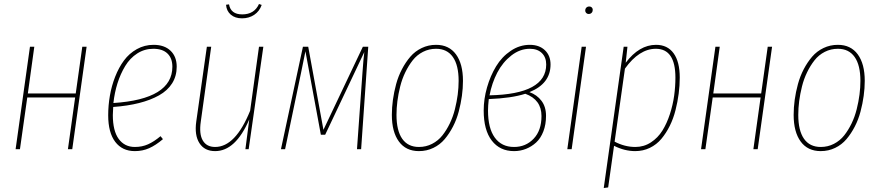

<svg xmlns="http://www.w3.org/2000/svg" viewBox="-20 -756 4454 973"><path d="M324.2 0 360.8 -262.2H118.2L81.1 0H59.1L131.8 -519H153.8L121.1 -282.2H363.8L397 -519H418.9L346.2 0Z M875.5 -418Q875.5 -370.6 852.3 -333.7Q829.1 -296.9 785.9 -272.7Q742.7 -248.5 684.8 -233.9Q627 -219.2 553.7 -213.9Q551.8 -185.5 551.8 -172.9Q551.8 -92.8 581.5 -52Q611.3 -11.2 663.6 -11.2Q700.2 -11.2 730.2 -24.7Q760.3 -38.1 793.5 -65.9L805.7 -50.8Q769.5 -20 736.1 -5.1Q702.6 9.8 663.6 9.8Q599.6 9.8 564 -37.1Q528.3 -84 528.3 -171.9Q528.3 -221.7 536.9 -271.2Q545.4 -320.8 563.7 -367.4Q582 -414.1 608.4 -449.7Q634.8 -485.4 673.6 -507.1Q712.4 -528.8 758.3 -528.8Q813 -528.8 844.2 -499Q875.5 -469.2 875.5 -418ZM757.3 -508.8Q712.4 -508.8 675.5 -485.1Q638.7 -461.4 614.5 -421.4Q590.3 -381.3 575.4 -334Q560.5 -286.6 554.7 -233.9Q853.5 -253.4 853.5 -418Q853.5 -460.9 828.6 -484.9Q803.7 -508.8 757.3 -508.8Z M1125.5 -731.9 1140.6 -733.9Q1149.4 -683.1 1207.5 -683.1Q1269 -683.1 1292.5 -735.8L1306.2 -731Q1294.9 -698.7 1268.3 -680.9Q1241.7 -663.1 1206.5 -663.1Q1171.4 -663.1 1149.7 -681.6Q1127.9 -700.2 1125.5 -731.9ZM1070.3 9.8Q1016.6 9.8 990.7 -30.5Q964.8 -70.8 974.6 -140.1L1028.3 -519H1050.3L997.6 -140.1Q988.3 -77.1 1007.6 -44.2Q1026.9 -11.2 1070.3 -11.2Q1173.3 -11.2 1247.6 -194.8L1292.5 -519H1314.5L1240.2 0H1223.6L1243.2 -150.9Q1173.8 9.8 1070.3 9.8Z M1846.2 -519 1810.1 0H1789.1L1816.9 -388.2Q1821.8 -458 1826.2 -492.2L1627.9 -73.2H1606L1527.8 -496.1Q1523.4 -471.7 1505.9 -388.2L1424.8 0H1403.8L1515.1 -519H1542L1619.1 -98.1L1818.8 -519Z M2103 9.8Q2037.1 9.8 2001.5 -38.8Q1965.8 -87.4 1965.8 -173.8Q1965.8 -210.9 1971.2 -250.2Q1976.6 -289.6 1987.5 -329.8Q1998.5 -370.1 2017.1 -405.5Q2035.6 -440.9 2059.6 -468.8Q2083.5 -496.6 2117.2 -512.7Q2150.9 -528.8 2189.9 -528.8Q2255.4 -528.8 2290.8 -480.5Q2326.2 -432.1 2326.2 -346.2Q2326.2 -309.1 2320.8 -270Q2315.4 -231 2304.7 -190.4Q2293.9 -149.9 2275.6 -114.5Q2257.3 -79.1 2233.6 -51Q2210 -22.9 2176.3 -6.6Q2142.6 9.8 2103 9.8ZM2103 -11.2Q2139.2 -11.2 2169.9 -27.1Q2200.7 -43 2221.9 -69.8Q2243.2 -96.7 2259.5 -130.6Q2275.9 -164.6 2285.4 -202.6Q2294.9 -240.7 2299.6 -276.6Q2304.2 -312.5 2304.2 -346.2Q2304.2 -425.8 2274.9 -467.3Q2245.6 -508.8 2189.9 -508.8Q2154.3 -508.8 2123.5 -493.2Q2092.8 -477.5 2071.5 -450.4Q2050.3 -423.3 2033.9 -389.6Q2017.6 -356 2008.1 -317.9Q1998.5 -279.8 1993.9 -243.7Q1989.3 -207.5 1989.3 -173.8Q1989.3 -94.2 2018.3 -52.7Q2047.4 -11.2 2103 -11.2Z M2665 -528.8Q2712.4 -528.8 2741.2 -501.7Q2770 -474.6 2770 -429.2Q2770 -332 2663.1 -289.1Q2701.2 -275.4 2724.1 -245.1Q2747.1 -214.8 2747.1 -168.9Q2747.1 -125 2733.6 -90.1Q2720.2 -55.2 2697 -33.9Q2673.8 -12.7 2645.3 -1.5Q2616.7 9.8 2585 9.8Q2513.2 9.8 2472.2 -43.5Q2431.2 -96.7 2431.2 -195.8Q2431.2 -253.9 2448 -312.7Q2464.8 -371.6 2494.1 -419.9Q2523.4 -468.3 2568.4 -498.5Q2613.3 -528.8 2665 -528.8ZM2665 -508.8Q2615.2 -508.8 2571.5 -474.9Q2527.8 -440.9 2500.2 -388.2Q2472.7 -335.4 2460.9 -272.9Q2748 -278.8 2748 -429.2Q2748 -465.8 2725.8 -487.3Q2703.6 -508.8 2665 -508.8ZM2642.1 -280.8Q2572.3 -258.3 2457 -253.9Q2453.1 -219.7 2453.1 -195.8Q2453.1 -106 2487.5 -58.6Q2522 -11.2 2585 -11.2Q2644.5 -11.2 2684.3 -53Q2724.1 -94.7 2724.1 -168Q2724.1 -251 2642.1 -280.8Z M2962.9 -685.1Q2955.6 -685.1 2950.7 -690.2Q2945.8 -695.3 2945.8 -702.1Q2945.8 -711.4 2951.4 -717.3Q2957 -723.1 2966.8 -723.1Q2974.1 -723.1 2979 -718.3Q2983.9 -713.4 2983.9 -706.1Q2983.9 -697.3 2978.3 -691.2Q2972.7 -685.1 2962.9 -685.1ZM2949.7 -519 2877 0H2855L2927.7 -519Z M3039.6 196.8 3140.6 -519H3159.7L3150.9 -438Q3219.2 -528.8 3304.7 -528.8Q3362.8 -528.8 3393.8 -485.8Q3424.8 -442.9 3424.8 -362.8Q3424.8 -322.8 3419.4 -281.5Q3414.1 -240.2 3403.3 -197.8Q3392.6 -155.3 3374.3 -118.4Q3356 -81.5 3331.8 -52.5Q3307.6 -23.4 3273.4 -6.8Q3239.3 9.8 3198.7 9.8Q3145.5 9.8 3091.8 -17.1L3062 193.8ZM3199.7 -11.2Q3243.2 -11.2 3278.6 -34.4Q3314 -57.6 3336.7 -94Q3359.4 -130.4 3374.8 -177.7Q3390.1 -225.1 3396.5 -271.5Q3402.8 -317.9 3402.8 -362.8Q3402.8 -508.8 3303.7 -508.8Q3219.2 -508.8 3147 -408.2L3094.7 -38.1Q3146 -11.2 3199.7 -11.2Z M3797.9 0 3834.5 -262.2H3591.8L3554.7 0H3532.7L3605.5 -519H3627.4L3594.7 -282.2H3837.4L3870.6 -519H3892.6L3819.8 0Z M4139.2 9.8Q4073.2 9.8 4037.6 -38.8Q4002 -87.4 4002 -173.8Q4002 -210.9 4007.3 -250.2Q4012.7 -289.6 4023.7 -329.8Q4034.7 -370.1 4053.2 -405.5Q4071.8 -440.9 4095.7 -468.8Q4119.6 -496.6 4153.3 -512.7Q4187 -528.8 4226.1 -528.8Q4291.5 -528.8 4326.9 -480.5Q4362.3 -432.1 4362.3 -346.2Q4362.3 -309.1 4356.9 -270Q4351.6 -231 4340.8 -190.4Q4330.1 -149.9 4311.8 -114.5Q4293.5 -79.1 4269.8 -51Q4246.1 -22.9 4212.4 -6.6Q4178.7 9.8 4139.2 9.8ZM4139.2 -11.2Q4175.3 -11.2 4206.1 -27.1Q4236.8 -43 4258.1 -69.8Q4279.3 -96.7 4295.7 -130.6Q4312 -164.6 4321.5 -202.6Q4331.1 -240.7 4335.7 -276.6Q4340.3 -312.5 4340.3 -346.2Q4340.3 -425.8 4311 -467.3Q4281.7 -508.8 4226.1 -508.8Q4190.4 -508.8 4159.7 -493.2Q4128.9 -477.5 4107.7 -450.4Q4086.4 -423.3 4070.1 -389.6Q4053.7 -356 4044.2 -317.9Q4034.7 -279.8 4030 -243.7Q4025.4 -207.5 4025.4 -173.8Q4025.4 -94.2 4054.4 -52.7Q4083.5 -11.2 4139.2 -11.2Z"/></svg>

Font: Fira Sans Compressed Thin
Style: Italic
Weight: 100
Width: 3
Italic angle: -8°
Designer: Carrois Corporate & Edenspiekermann AG
Foundry: Carrois Corporate GbR & Edenspiekermann AG
Version: Version 4.203;PS 004.203;hotconv 1.0.88;makeotf.lib2.5.64775